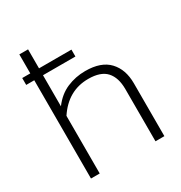

<svg xmlns="http://www.w3.org/2000/svg" viewBox="-173 -864 935 990"><g transform="rotate(-30 295.0 -369.5)"><path d="M83 -585H35V-626H83V-739H135V-626H328V-585H135V-400Q173 -451 224.5 -473Q276 -495 334 -495Q428 -495 474 -446Q520 -397 520 -315V0H467V-311Q467 -379 434 -415.5Q401 -452 327 -452Q207 -452 135 -343V0H83Z"/></g></svg>

Font: Prompt ExtraLight
Style: Regular
Weight: 275
Designer: Katatrad Team
Foundry: CadsonDemak
Version: Version 1.001